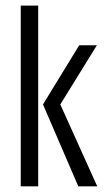

<svg xmlns="http://www.w3.org/2000/svg" viewBox="-20 -654 376 674"><path d="M254.8 0 130.9 -287.4 257.9 -495H320L191.7 -287.3L321.3 0ZM52.8 0V-634.3H114.1V0Z"/></svg>

Font: Alumni Sans SC Thin
Style: Regular
Weight: 100
Designer: Robert E. Leuschke
Foundry: Robert E. Leuschke
Version: Version 1.018